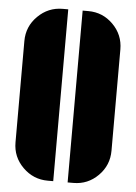

<svg xmlns="http://www.w3.org/2000/svg" viewBox="-52 -748 564 797"><g transform="rotate(5 230.0 -350.0)"><path d="M430 -139Q430 -78 387 -35Q344 8 284 8H260V-708H284Q344 -708 387 -665Q430 -622 430 -561ZM177 8Q117 8 73.5 -35Q30 -78 30 -139V-561Q30 -622 73.5 -665Q117 -708 177 -708H200V8Z"/></g></svg>

Font: Promplate
Style: Bold
Weight: 400
Designer: Evgeny Tarasenko
Foundry: Evgeny Tarasenko
Version: Version 1.000